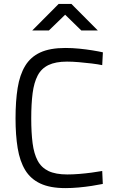

<svg xmlns="http://www.w3.org/2000/svg" viewBox="-20 -946 584 976"><path d="M312.4 10.2Q234.6 10.2 185 -13.1Q135.4 -36.4 108.1 -81.4Q80.8 -126.4 69.9 -192.6Q59 -258.8 59 -344.2Q59 -432.2 69.7 -498.9Q80.4 -565.6 107.8 -611Q135.2 -656.4 184.6 -679.3Q234 -702.2 312.4 -702.2Q347.8 -702.2 383.4 -698.6Q419 -695 449.9 -690Q480.8 -685 503 -680L499.6 -614.8Q477.8 -619.4 445.9 -623.3Q414 -627.2 380.8 -630Q347.6 -632.8 320.4 -632.8Q262.9 -632.8 226.6 -615.4Q190.3 -598 171.6 -562.2Q152.8 -526.3 145.8 -472.2Q138.8 -418 138.8 -344.2Q138.8 -271.6 145.7 -218.1Q152.6 -164.7 171.4 -129.3Q190.3 -93.9 226.7 -76.5Q263.1 -59.2 322 -59.2Q350.4 -59.2 382.6 -61.8Q414.8 -64.4 445.4 -68.5Q476 -72.6 499.6 -76.8L502.6 -11Q478.4 -6 446.6 -1.1Q414.8 3.8 380 7Q345.2 10.2 312.4 10.2ZM144.1 -791.3 278.1 -926H343L477 -791.3H393.1L311.2 -871.2L228.7 -791.3Z"/></svg>

Font: Titillium Web
Style: Bold
Weight: 700
Designer: Mohamed Gaber, Accademia di Belle Arti di Urbino
Foundry: Kief Type Foundry, Accademia di Belle Arti di Urbino
Version: Version 3.000